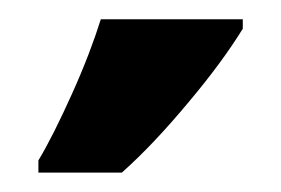

<svg xmlns="http://www.w3.org/2000/svg" viewBox="-20 -734 293 200"><path d="M20 -554.2H106.9C129.4 -574.2 152.3 -598.6 176.3 -627.4C200.2 -655.8 218.8 -681.2 232.9 -704.1V-713.9H85C78.1 -691.9 68.4 -666 55.2 -636.7C42 -607.4 30.3 -584 20 -566.9Z"/></svg>

Font: Noto Reveo Sans
Style: Bold
Weight: 700
Designer: Monotype Design team
Foundry: Monotype Imaging Inc.
Version: Version 1.04